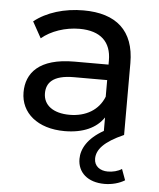

<svg xmlns="http://www.w3.org/2000/svg" viewBox="-54 -581 705 852"><g transform="rotate(5 299.0 -155.5)"><path d="M515 151C499 162 475 168 453 168C418 168 392 149 392 116C392 76 423 39 511 0V-320C511 -465 429 -535 284 -535C199 -535 120 -511 65 -467L105 -395C146 -430 210 -452 273 -452C368 -452 415 -405 415 -324V-305H263C105 -305 50 -235 50 -150C50 -58 126 6 246 6C329 6 388 -22 420 -70V-10C349 30 323 79 323 123C323 183 368 224 443 224C476 224 509 215 533 200ZM262 -68C189 -68 145 -101 145 -154C145 -199 172 -236 267 -236H415V-162C391 -101 334 -68 262 -68Z"/></g></svg>

Font: AWKNG-Font Medium
Style: Regular
Weight: 500
Designer: Awakening Church
Foundry: Awakening Church
Version: Version 1.700;PS 001.700;hotconv 1.0.88;makeotf.lib2.5.64775